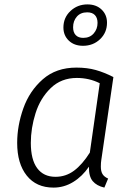

<svg xmlns="http://www.w3.org/2000/svg" viewBox="-20 -841 600 872"><path d="M495 -491 440 -114Q438 -103 438 -84Q438 -63 445.5 -50.5Q453 -38 471 -30L454 11Q419 3 401 -18.5Q383 -40 384 -84Q354 -40 312.5 -14.5Q271 11 223 11Q145 11 101.5 -43.5Q58 -98 58 -192Q58 -270 86 -349Q114 -428 174.5 -481Q235 -534 327 -534Q376 -534 415 -523Q454 -512 495 -491ZM120 -192Q120 -116 149 -77Q178 -38 232 -38Q279 -38 316.5 -66Q354 -94 388 -148L433 -463Q385 -487 329 -487Q258 -487 210.5 -441Q163 -395 141.5 -327Q120 -259 120 -192ZM466 -738Q466 -693 434.5 -663Q403 -633 357 -633Q317 -633 292.5 -656.5Q268 -680 268 -716Q268 -761 300 -791Q332 -821 377 -821Q417 -821 441.5 -797.5Q466 -774 466 -738ZM312 -717Q312 -694 324 -681.5Q336 -669 358 -669Q388 -669 405.5 -689Q423 -709 423 -737Q423 -760 411 -772.5Q399 -785 376 -785Q346 -785 329 -765.5Q312 -746 312 -717Z"/></svg>

Font: FiraGO Light
Style: Italic
Weight: 300
Italic angle: -8°
Designer: bBox Type GmbH
Foundry: bBox Type GmbH
Version: Version 1.001